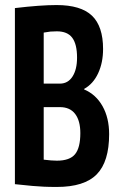

<svg xmlns="http://www.w3.org/2000/svg" viewBox="-20 -730 469 760"><path d="M39 -1V-698Q140 -710 204 -710Q300 -710 344 -668Q388 -626 388 -536Q388 -482 368.5 -440Q349 -398 313 -378V-376Q360 -356 386 -309.5Q412 -263 412 -199Q412 -90 363 -40Q314 10 205 10Q174 10 153.5 9Q133 8 108.5 6Q84 4 39 -1ZM153 -399H217Q249 -399 267 -427Q285 -455 285 -502Q285 -555 266 -580.5Q247 -606 205 -606Q190 -606 179.5 -605Q169 -604 153 -601ZM153 -98Q171 -96 182.5 -95Q194 -94 205 -94Q256 -94 277 -119.5Q298 -145 298 -203Q298 -252 277.5 -279Q257 -306 217 -306H153Z"/></svg>

Font: Georama Condensed SemiBold
Style: Regular
Weight: 600
Width: 3
Designer: Jean-Baptiste Levee
Foundry: Production Type
Version: Version 1.000